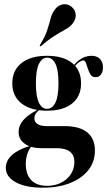

<svg xmlns="http://www.w3.org/2000/svg" viewBox="-20 -692 511 905"><path d="M182.3 192.7Q100.8 192.7 54 166.9Q7.3 141.1 7.3 99.2Q7.3 64.5 37.5 37.9Q67.7 11.3 123.4 -4.8L128.2 -2.4Q116.1 12.1 108.9 33.5Q101.6 54.8 101.6 81.5Q101.6 130.6 127.4 157.3Q153.2 183.9 202.4 183.9Q239.5 183.9 268.5 169Q297.6 154 314.1 128.6Q330.6 103.2 330.6 71Q330.6 39.5 309.7 23Q288.7 6.5 247.6 6.5H175.8Q126.6 6.5 97.2 -14.1Q67.7 -34.7 67.7 -69.4Q67.7 -100 89.5 -125.4Q111.3 -150.8 156.5 -174.2L164.5 -173.4Q152.4 -163.7 147.2 -154.4Q141.9 -145.2 141.9 -134.7Q141.9 -116.9 156.9 -107.3Q171.8 -97.6 198.4 -97.6H283.9Q354.8 -97.6 391.1 -68.1Q427.4 -38.7 427.4 16.9Q427.4 70.2 396.8 109.3Q366.1 148.4 310.9 170.6Q255.6 192.7 182.3 192.7ZM201.6 -170.2Q125 -170.2 81.5 -204.4Q37.9 -238.7 37.9 -299.2Q37.9 -360.5 81.5 -394.8Q125 -429 201.6 -429Q277.4 -429 319.8 -395.2Q362.1 -361.3 362.1 -299.2Q362.1 -237.9 319.8 -204Q277.4 -170.2 201.6 -170.2ZM201.6 -179Q226.6 -179 241.1 -208.1Q255.6 -237.1 255.6 -299.2Q255.6 -362.1 241.5 -391.1Q227.4 -420.2 202.4 -420.2Q178.2 -420.2 163.7 -391.1Q149.2 -362.1 149.2 -299.2Q149.2 -237.1 163.3 -208.1Q177.4 -179 201.6 -179ZM430.6 -328.2Q414.5 -328.2 406.9 -340.3Q399.2 -352.4 394.4 -367.7Q389.5 -383.1 385.1 -395.2Q380.6 -407.3 371.8 -407.3Q366.1 -407.3 356 -401.2Q346 -395.2 335.5 -383.1Q325 -371 316.9 -351.6L312.9 -358.9Q326.6 -389.5 353.6 -409.3Q380.6 -429 411.3 -429Q436.3 -429 450.8 -414.5Q465.3 -400 465.3 -375Q465.3 -354 456 -341.1Q446.8 -328.2 430.6 -328.2ZM171.8 -473.4 166.9 -477.4Q193.5 -521 203.2 -551.6Q212.9 -582.3 218.5 -604.8Q224.2 -627.4 237.9 -646Q253.2 -667.7 276.2 -671.4Q299.2 -675 316.9 -660.5Q334.7 -646 336.7 -623.8Q338.7 -601.6 322.6 -581.5Q312.1 -567.7 297.6 -558.9Q283.1 -550 264.9 -539.9Q246.8 -529.8 223.8 -514.5Q200.8 -499.2 171.8 -473.4Z"/></svg>

Font: Playfair 144pt SemiCondensed ExtraBold
Style: Regular
Weight: 800
Width: 4
Designer: Claus Eggers Sørensen
Foundry: Claus Eggers Sørensen
Version: Version 2.203